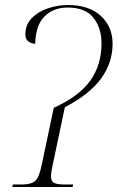

<svg xmlns="http://www.w3.org/2000/svg" viewBox="-20 -744 468 764"><path d="M29 0 31 -10H68Q104 -10 120 -24Q136 -38 146 -88L194 -315Q295 -361 339.5 -423.5Q384 -486 384 -572Q384 -632 352 -673Q320 -714 249 -714Q193 -714 157.5 -679Q122 -644 120 -570Q105 -570 93 -579Q81 -588 81 -607Q81 -646 106.5 -672Q132 -698 171 -711Q210 -724 250 -724Q334 -724 381 -681Q428 -638 428 -570Q428 -495 383 -432.5Q338 -370 238 -317L191 -94Q183 -60 183 -43Q183 -22 195.5 -16Q208 -10 234 -10H271L269 0Z"/></svg>

Font: Noto Serif Display ExtraLight
Style: Italic
Weight: 200
Italic angle: -12°
Designer: Monotype Design Team
Foundry: Monotype Imaging Inc.
Version: Version 2.009